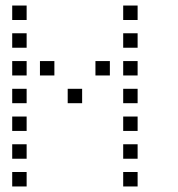

<svg xmlns="http://www.w3.org/2000/svg" viewBox="-20 -696 640 692"><path d="M25 -676Q24 -676 24 -676Q24 -676 24 -675V-625Q24 -624 24 -624Q24 -624 25 -624H75Q76 -624 76 -624Q76 -624 76 -625V-675Q76 -676 76 -676Q76 -676 75 -676ZM425 -676Q424 -676 424 -676Q424 -676 424 -675V-625Q424 -624 424 -624Q424 -624 425 -624H475Q476 -624 476 -624Q476 -624 476 -625V-675Q476 -676 476 -676Q476 -676 475 -676ZM25 -576Q24 -576 24 -576Q24 -576 24 -575V-525Q24 -524 24 -524Q24 -524 25 -524H75Q76 -524 76 -524Q76 -524 76 -525V-575Q76 -576 76 -576Q76 -576 75 -576ZM425 -576Q424 -576 424 -576Q424 -576 424 -575V-525Q424 -524 424 -524Q424 -524 425 -524H475Q476 -524 476 -524Q476 -524 476 -525V-575Q476 -576 476 -576Q476 -576 475 -576ZM25 -476Q24 -476 24 -476Q24 -476 24 -475V-425Q24 -424 24 -424Q24 -424 25 -424H75Q76 -424 76 -424Q76 -424 76 -425V-475Q76 -476 76 -476Q76 -476 75 -476ZM125 -476Q124 -476 124 -476Q124 -476 124 -475V-425Q124 -424 124 -424Q124 -424 125 -424H175Q176 -424 176 -424Q176 -424 176 -425V-475Q176 -476 176 -476Q176 -476 175 -476ZM325 -476Q324 -476 324 -476Q324 -476 324 -475V-425Q324 -424 324 -424Q324 -424 325 -424H375Q376 -424 376 -424Q376 -424 376 -425V-475Q376 -476 376 -476Q376 -476 375 -476ZM425 -476Q424 -476 424 -476Q424 -476 424 -475V-425Q424 -424 424 -424Q424 -424 425 -424H475Q476 -424 476 -424Q476 -424 476 -425V-475Q476 -476 476 -476Q476 -476 475 -476ZM25 -376Q24 -376 24 -376Q24 -376 24 -375V-325Q24 -324 24 -324Q24 -324 25 -324H75Q76 -324 76 -324Q76 -324 76 -325V-375Q76 -376 76 -376Q76 -376 75 -376ZM225 -376Q224 -376 224 -376Q224 -376 224 -375V-325Q224 -324 224 -324Q224 -324 225 -324H275Q276 -324 276 -324Q276 -324 276 -325V-375Q276 -376 276 -376Q276 -376 275 -376ZM425 -376Q424 -376 424 -376Q424 -376 424 -375V-325Q424 -324 424 -324Q424 -324 425 -324H475Q476 -324 476 -324Q476 -324 476 -325V-375Q476 -376 476 -376Q476 -376 475 -376ZM25 -276Q24 -276 24 -276Q24 -276 24 -275V-225Q24 -224 24 -224Q24 -224 25 -224H75Q76 -224 76 -224Q76 -224 76 -225V-275Q76 -276 76 -276Q76 -276 75 -276ZM425 -276Q424 -276 424 -276Q424 -276 424 -275V-225Q424 -224 424 -224Q424 -224 425 -224H475Q476 -224 476 -224Q476 -224 476 -225V-275Q476 -276 476 -276Q476 -276 475 -276ZM25 -176Q24 -176 24 -176Q24 -176 24 -175V-125Q24 -124 24 -124Q24 -124 25 -124H75Q76 -124 76 -124Q76 -124 76 -125V-175Q76 -176 76 -176Q76 -176 75 -176ZM425 -176Q424 -176 424 -176Q424 -176 424 -175V-125Q424 -124 424 -124Q424 -124 425 -124H475Q476 -124 476 -124Q476 -124 476 -125V-175Q476 -176 476 -176Q476 -176 475 -176ZM25 -76Q24 -76 24 -76Q24 -76 24 -75V-25Q24 -24 24 -24Q24 -24 25 -24H75Q76 -24 76 -24Q76 -24 76 -25V-75Q76 -76 76 -76Q76 -76 75 -76ZM425 -76Q424 -76 424 -76Q424 -76 424 -75V-25Q424 -24 424 -24Q424 -24 425 -24H475Q476 -24 476 -24Q476 -24 476 -25V-75Q476 -76 476 -76Q476 -76 475 -76Z"/></svg>

Font: Doto
Style: Regular
Weight: 400
Monospace: yes
Version: Version 1.000